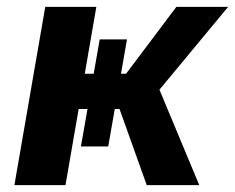

<svg xmlns="http://www.w3.org/2000/svg" viewBox="-20 -540 685 560"><path d="M328.6 -222H193.4L211 -325H347.8L494.4 -520H645.4L417.4 -245L427.2 -321.2L561.2 0H408ZM112 -520H261L171 0H22ZM216 -112.8 270.8 -425H350.4L295.6 -112.8Z"/></svg>

Font: Fixel Italic Variable Display Thin
Style: Italic
Weight: 100
Italic angle: -10°
Designer: AlfaBravo + MacPaw
Foundry: Kyrylo Tkachov, Marchela Mozhyna, Serhii Makarenko, Maria Weinstein, Zakhar Kryvoshyya
Version: Version 1.210;Glyphs 3.2 (3217)